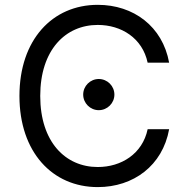

<svg xmlns="http://www.w3.org/2000/svg" viewBox="-20 -757 767 787"><path d="M673.3 -500C646.3 -649.1 527 -737.2 380.7 -737.2C194.6 -737.2 59.7 -593.8 59.7 -363.6C59.7 -133.5 194.6 9.9 380.7 9.9C527 9.9 646.3 -78.1 673.3 -227.3H585.2C563.9 -126.4 477.3 -72.4 380.7 -72.4C248.6 -72.4 144.9 -174.7 144.9 -363.6C144.9 -552.6 248.6 -654.8 380.7 -654.8C477.3 -654.8 563.9 -600.9 585.2 -500ZM384.9 -305.4C420.1 -305.4 448.9 -334.2 448.9 -369.3C448.9 -404.5 420.1 -433.2 384.9 -433.2C349.8 -433.2 321 -404.5 321 -369.3C321 -334.2 349.8 -305.4 384.9 -305.4Z"/></svg>

Font: Karasuma Gothic
Style: Regular
Weight: 400
Designer: Rasmus Andersson, Ryoko Nishizuka
Foundry: Genbu
Version: Version 1.00